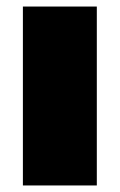

<svg xmlns="http://www.w3.org/2000/svg" viewBox="-20 -567 366 587"><path d="M50 0V-547H276V0Z"/></svg>

Font: Montserrat Thin Black
Style: Regular
Weight: 900
Version: Version 9.000